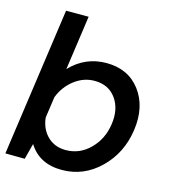

<svg xmlns="http://www.w3.org/2000/svg" viewBox="-112 -842 835 938"><g transform="rotate(15 305.5 -372.5)"><path d="M363.8 -555.2Q474.6 -555.2 534.9 -475.1Q595.2 -395 578.1 -273.9Q561 -153.8 479 -74Q397 5.9 286.1 5.9Q172.4 5.9 119.1 -80.1L98.1 0L0 -1L106 -751H220.2L181.2 -476.1Q256.8 -555.2 363.8 -555.2ZM279.8 -92.8Q350.6 -92.8 402.3 -144.8Q454.1 -196.8 464.8 -273.9Q476.1 -352.1 438.5 -404.1Q400.9 -456.1 330.1 -456.1Q274.9 -456.1 228.5 -420.4Q182.1 -384.8 160.2 -328.1L145 -221.2Q150.9 -164.1 187.3 -128.4Q223.6 -92.8 279.8 -92.8Z"/></g></svg>

Font: Oakes Grotesk
Style: Medium Italic
Weight: 500
Designer: Samuel Oakes
Foundry: Samuel Oakes
Version: Version 1.0 | wf-rip DC20170320